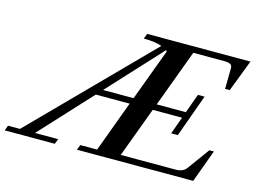

<svg xmlns="http://www.w3.org/2000/svg" viewBox="-161 -821 1302 979"><g transform="rotate(15 490.0 -331.5)"><path d="M-70.3 0 -60.1 -27.3H2.9L589.8 -622.6Q553.7 -635.7 493.7 -635.7L503.9 -663.1H1049.3L984.9 -495.1H960.4L961.9 -606.4Q961.9 -619.6 951.4 -625.2Q940.9 -630.9 917.5 -630.9H756.3L644 -328.6H797.9L834.5 -429.7H869.6L788.6 -205.1H753.4L786.6 -296.4H631.8L533.7 -32.2H823.2Q862.3 -32.2 879.9 -56.6L963.9 -171.9H987.8L924.8 0H311L321.3 -27.3H410.2L509.8 -296.4H331.1L82.5 -27.3H204.6L194.3 0ZM624 -603 618.2 -607.4 360.8 -328.6H522Z"/></g></svg>

Font: Elstob SemiBold
Style: Italic
Weight: 600
Italic angle: -20°
Designer: Peter S. Baker
Version: Version 1.015